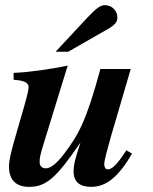

<svg xmlns="http://www.w3.org/2000/svg" viewBox="-20 -717 596 746"><path d="M196 -516H245L397 -603C427 -620 436 -631 436 -650C436 -676 414 -697 388 -697C370 -697 354 -685 318 -647ZM471 -133C436 -79 416 -59 399 -59C388 -59 385 -70 385 -80C385 -92 397 -137 410 -183L488 -449H370C316 -249 286 -194 228 -118C198 -79 176 -63 158 -63C144 -63 134 -71 134 -88C134 -103 136 -115 150 -160L243 -462C182 -449 84 -435 33 -434V-407C79 -404 91 -394 91 -379C91 -363 82 -333 74 -304L37 -176C23 -126 15 -95 15 -70C15 -17 43 9 93 9C158 9 197 -23 291 -161H292C274 -106 266 -80 266 -51C266 -10 290 9 334 9C394 9 441 -31 493 -120Z"/></svg>

Font: XITS
Style: Bold Italic
Weight: 700
Italic angle: -16.33°
Designer: MicroPress Inc., with final additions and corrections provided by Coen Hoffman, Elsevier (retired)
Version: Version 1.302